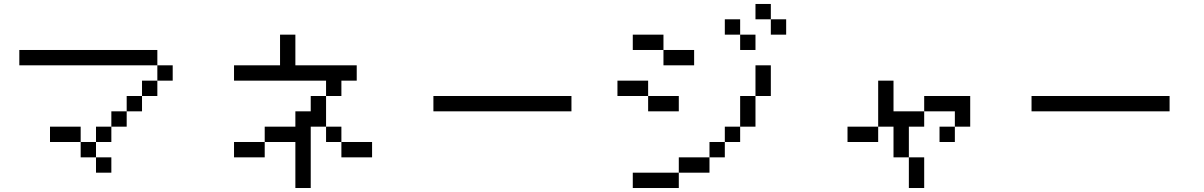

<svg xmlns="http://www.w3.org/2000/svg" viewBox="-20 -943 6040 963"><path d="M692.3 -538.5H769.2V-461.5H692.3ZM615.4 -461.5H692.3V-384.6H615.4ZM461.5 -153.8H538.5V-76.9H461.5ZM230.8 -307.7H384.6V-230.8H230.8ZM538.5 -384.6H615.4V-307.7H538.5ZM76.9 -692.3H769.2V-615.4H846.2V-538.5H769.2V-615.4H76.9ZM538.5 -307.7V-230.8H461.5V-307.7ZM384.6 -230.8H461.5V-153.8H384.6Z M1384.6 -769.2H1461.5V-615.4H1769.2V-538.5H1692.3V-461.5H1615.4V-538.5H1153.8V-615.4H1384.6ZM1307.7 -230.8V-307.7H1461.5V-384.6H1538.5V-461.5H1615.4V-307.7H1538.5V0H1461.5V-230.8ZM1307.7 -230.8V-153.8H1153.8V-230.8ZM1615.4 -307.7H1692.3V-230.8H1615.4ZM1692.3 -230.8H1846.2V-153.8H1692.3Z M2153.8 -461.5H2846.2V-384.6H2153.8Z M3769.2 -461.5V-615.4H3846.2V-461.5ZM3692.3 -307.7V-461.5H3769.2V-307.7ZM3615.4 -230.8V-307.7H3692.3V-230.8ZM3538.5 -153.8V-230.8H3615.4V-153.8ZM3384.6 -76.9V-153.8H3538.5V-76.9ZM3153.8 -76.9H3384.6V0H3153.8ZM3230.8 -461.5H3384.6V-384.6H3230.8ZM3076.9 -538.5H3230.8V-461.5H3076.9ZM3307.7 -692.3H3461.5V-615.4H3307.7ZM3153.8 -769.2H3307.7V-692.3H3153.8ZM3846.2 -846.2H3923.1V-769.2H3846.2ZM3769.2 -923.1H3846.2V-846.2H3769.2ZM3692.3 -769.2H3769.2V-692.3H3692.3ZM3615.4 -846.2H3692.3V-769.2H3615.4Z M4384.6 -538.5H4461.5V-384.6H4615.4V-461.5H4846.2V-307.7H4769.2V-230.8H4692.3V-307.7H4769.2V-384.6H4615.4V-307.7H4538.5V-153.8H4615.4V0H4538.5V-153.8H4461.5V-307.7H4384.6ZM4384.6 -307.7V-230.8H4230.8V-307.7Z M5153.8 -461.5H5846.2V-384.6H5153.8Z"/></svg>

Font: Mintsoda - Lime Green 13x16
Style: Regular
Weight: 400
Designer: Mintsoda-15
Version: Version 1.0